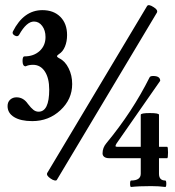

<svg xmlns="http://www.w3.org/2000/svg" viewBox="-20 -723 690 756"><path d="M204.1 -15.1Q202.1 -11.2 195.1 -12.5Q188 -13.7 179.2 -20Q161.1 -32.2 166 -42L559.1 -699.2Q564.9 -708 585 -694.8Q602.5 -684.1 598.1 -673.8ZM106.9 -246.1Q61.5 -246.1 35.6 -262Q9.8 -277.8 9.8 -305.2Q9.8 -321.3 20 -330.6Q30.3 -339.8 44.9 -339.8Q72.3 -339.8 89.8 -314Q102.5 -297.4 111.8 -290.3Q121.1 -283.2 131.8 -283.2Q173.8 -283.2 173.8 -370.1Q173.8 -415.5 156.5 -441.7Q139.2 -467.8 109.9 -467.8Q92.8 -467.8 81.1 -461.9Q68.8 -461.9 68.8 -482.9Q68.8 -501 76.2 -501Q112.8 -501 136 -522.2Q159.2 -543.5 159.2 -577.1Q159.2 -603.5 146.2 -620.8Q133.3 -638.2 113.8 -638.2Q84.5 -638.2 55.2 -585.9Q49.8 -576.7 38.1 -583Q26.4 -589.4 30.8 -599.1Q73.2 -683.1 147 -683.1Q191.4 -683.1 217.8 -656.5Q244.1 -629.9 244.1 -585Q244.1 -559.6 235.8 -539.6Q227.5 -519.5 211.9 -509.8Q206.5 -505.9 205.1 -503.7Q203.6 -501.5 205.6 -499Q207.5 -496.6 213.9 -493.2Q236.3 -482.4 250.2 -454.3Q264.2 -426.3 264.2 -392.1Q264.2 -332 218 -289.1Q171.9 -246.1 106.9 -246.1ZM410.2 -100.1Q397.5 -100.1 390.6 -105.2Q383.8 -110.4 383.8 -119.1Q383.8 -141.6 398.9 -159.2Q501.5 -283.2 568.8 -418Q571.3 -423.8 583 -423.8Q610.8 -423.8 610.8 -404.8L439 -158.2Q434.6 -150.9 434.8 -147.9Q435.1 -145 440.9 -145H534.2V-271Q534.2 -277.8 569.8 -277.8Q606 -277.8 606 -271V-145H638.2Q641.6 -145 641.6 -122.6Q641.6 -100.1 638.2 -100.1H606V-39.1Q606 -12.2 630.9 -12.2Q634.8 -12.2 634.8 0.5Q634.8 13.2 630.9 13.2Q606 9.8 575.2 9.8Q525.9 9.8 496.1 13.2Q492.2 13.2 492.2 0.5Q492.2 -12.2 496.1 -12.2Q534.2 -12.2 534.2 -39.1V-100.1Z"/></svg>

Font: Junicode SmCond Medium
Style: Regular
Weight: 500
Width: 4
Designer: Peter S. Baker
Version: Version 2.206